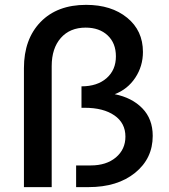

<svg xmlns="http://www.w3.org/2000/svg" viewBox="-20 -767 694 787"><path d="M78.1 0V-487.8Q78.1 -606.4 146.2 -676.8Q214.4 -747.1 333 -747.1Q436.5 -747.1 501.2 -694.3Q565.9 -641.6 565.9 -554.2Q565.9 -495.6 534.4 -448.2Q502.9 -400.9 450.2 -380.9Q521 -366.7 563.5 -323Q606 -279.3 606 -210Q606 -117.2 533.7 -58.6Q461.4 0 342.8 0H292V-88.9H352.1Q416 -88.9 455.1 -121.8Q494.1 -154.8 494.1 -207Q494.1 -262.7 449 -293.9Q403.8 -325.2 327.1 -325.2H314V-413.1Q378.4 -413.1 416.7 -446.5Q455.1 -480 455.1 -536.1Q455.1 -590.3 421.1 -622.1Q387.2 -653.8 331.1 -653.8Q266.6 -653.8 229.2 -611.3Q191.9 -568.8 191.9 -496.1V0Z"/></svg>

Font: Trueno
Style: Regular
Weight: 400
Designer: Julieta Ulanovsky
Foundry: Julieta Ulanovsky
Version: Version 3.001b | FøM Fix